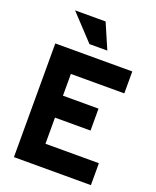

<svg xmlns="http://www.w3.org/2000/svg" viewBox="-166 -1015 904 1111"><g transform="rotate(20 286.5 -459.5)"><path d="M288 -919 355 -764H245L100 -919ZM58 -700H532V-565H203V-431H422V-296H203V-135H532V0H58Z"/></g></svg>

Font: Haskoy ExtraBold
Style: Regular
Weight: 800
Designer: Ertekin Erdin
Foundry: Ertekin Erdin
Version: Version 2.000; ttfautohint (v1.8.4.7-5d5b)